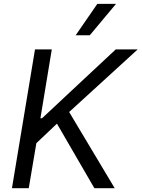

<svg xmlns="http://www.w3.org/2000/svg" viewBox="-20 -986 742 1006"><path d="M42.6 0 163.4 -727.3H251.4L191.8 -366.5H200.3L586.6 -727.3H701.7L342.3 -399.1L581 0H474.4L278.4 -338.1L170.5 -235.8L130.7 0ZM376.4 -801.1 490.1 -965.9H588.1L450.3 -801.1Z"/></svg>

Font: Inter P
Style: Italic
Weight: 400
Italic angle: -9.40001°
Designer: Rasmus Andersson
Foundry: rsms
Version: Version 3.018;git-588b23468